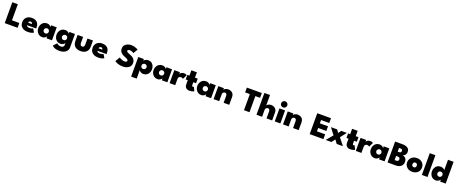

<svg xmlns="http://www.w3.org/2000/svg" viewBox="242 -3083 13534 5699"><g transform="rotate(20 7009.0 -234.0)"><path d="M42 -660H216V-151.5H448V0H42Z M687.5 -169.5Q689.5 -153 700.8 -140.8Q712 -128.5 730.8 -121.8Q749.5 -115 775 -115Q800 -115 822 -118.8Q844 -122.5 861.2 -129Q878.5 -135.5 888.5 -143.5L954 -33.5Q943 -24 921 -13.5Q899 -3 860.8 4.5Q822.5 12 763 12Q694 12 639 -12.5Q584 -37 552 -86.2Q520 -135.5 520 -209.5Q520 -269.5 547 -317.8Q574 -366 625 -394.2Q676 -422.5 748.5 -422.5Q818 -422.5 869 -398.2Q920 -374 947.5 -325Q975 -276 975 -201Q975 -197 974.8 -185Q974.5 -173 973.5 -169.5ZM808.5 -249.5Q808 -266 801.2 -279Q794.5 -292 782 -299.5Q769.5 -307 751.5 -307Q734 -307 720.5 -300Q707 -293 699.5 -280.2Q692 -267.5 691 -249.5Z M1361 0V-61.5Q1356 -52 1338.5 -34.2Q1321 -16.5 1292.2 -2.2Q1263.5 12 1225 12Q1164 12 1119.5 -18Q1075 -48 1050.8 -97.5Q1026.5 -147 1026.5 -205Q1026.5 -263 1050.8 -312.5Q1075 -362 1119.5 -392.2Q1164 -422.5 1225 -422.5Q1261.5 -422.5 1288.8 -411.5Q1316 -400.5 1333.8 -385.5Q1351.5 -370.5 1359 -357V-410.5H1535V0ZM1200 -205Q1200 -183 1210.5 -164.8Q1221 -146.5 1239 -136Q1257 -125.5 1280 -125.5Q1303 -125.5 1320.8 -136Q1338.5 -146.5 1348.8 -164.8Q1359 -183 1359 -205Q1359 -227 1348.8 -245.2Q1338.5 -263.5 1320.8 -274.2Q1303 -285 1280 -285Q1257 -285 1239 -274.2Q1221 -263.5 1210.5 -245.2Q1200 -227 1200 -205Z M1847 220Q1806 220 1762.5 213.2Q1719 206.5 1679.8 188.5Q1640.5 170.5 1612.5 136.5L1714 29Q1726.5 43 1743.5 55.2Q1760.5 67.5 1784 75.2Q1807.5 83 1839 83Q1867.5 83 1890 74.5Q1912.5 66 1925.2 47.8Q1938 29.5 1938 1V-8H2112V11Q2112 80 2076.8 126.5Q2041.5 173 1981.5 196.5Q1921.5 220 1847 220ZM1938 0V-61.5Q1933 -52 1915.5 -34.2Q1898 -16.5 1869.2 -2.2Q1840.5 12 1802 12Q1741 12 1696.5 -18Q1652 -48 1627.8 -97.5Q1603.5 -147 1603.5 -205Q1603.5 -263 1627.8 -312.5Q1652 -362 1696.5 -392.2Q1741 -422.5 1802 -422.5Q1838.5 -422.5 1865.8 -411.5Q1893 -400.5 1910.8 -385.5Q1928.5 -370.5 1936 -357V-410.5H2112V0ZM1777 -205Q1777 -183 1787.5 -164.8Q1798 -146.5 1816 -136Q1834 -125.5 1857 -125.5Q1880 -125.5 1897.8 -136Q1915.5 -146.5 1925.8 -164.8Q1936 -183 1936 -205Q1936 -227 1925.8 -245.2Q1915.5 -263.5 1897.8 -274.2Q1880 -285 1857 -285Q1834 -285 1816 -274.2Q1798 -263.5 1787.5 -245.2Q1777 -227 1777 -205Z M2369 -227Q2369 -184 2384 -158.2Q2399 -132.5 2437.5 -132.5Q2476.5 -132.5 2491.5 -158.2Q2506.5 -184 2506.5 -227V-410.5H2680.5V-209Q2680.5 -141 2652 -91.2Q2623.5 -41.5 2569.2 -14.8Q2515 12 2437.5 12Q2360.5 12 2306.5 -14.8Q2252.5 -41.5 2223.8 -91.2Q2195 -141 2195 -209V-410.5H2369Z M2910.5 -169.5Q2912.5 -153 2923.8 -140.8Q2935 -128.5 2953.8 -121.8Q2972.5 -115 2998 -115Q3023 -115 3045 -118.8Q3067 -122.5 3084.2 -129Q3101.5 -135.5 3111.5 -143.5L3177 -33.5Q3166 -24 3144 -13.5Q3122 -3 3083.8 4.5Q3045.5 12 2986 12Q2917 12 2862 -12.5Q2807 -37 2775 -86.2Q2743 -135.5 2743 -209.5Q2743 -269.5 2770 -317.8Q2797 -366 2848 -394.2Q2899 -422.5 2971.5 -422.5Q3041 -422.5 3092 -398.2Q3143 -374 3170.5 -325Q3198 -276 3198 -201Q3198 -197 3197.8 -185Q3197.5 -173 3196.5 -169.5ZM3031.5 -249.5Q3031 -266 3024.2 -279Q3017.5 -292 3005 -299.5Q2992.5 -307 2974.5 -307Q2957 -307 2943.5 -300Q2930 -293 2922.5 -280.2Q2915 -267.5 2914 -249.5Z M3793.5 -672Q3856 -672 3904.2 -658.2Q3952.5 -644.5 3982 -629.2Q4011.5 -614 4018 -609L3935 -469Q3927 -475.5 3907.5 -486.5Q3888 -497.5 3862.8 -506.2Q3837.5 -515 3812.5 -515Q3780.5 -515 3760.2 -504.8Q3740 -494.5 3740 -473Q3740 -458 3751 -446Q3762 -434 3786.2 -422Q3810.5 -410 3850.5 -396Q3888 -383 3920.2 -364.5Q3952.5 -346 3976.5 -320.5Q4000.5 -295 4014.2 -262Q4028 -229 4028 -187.5Q4028 -134.5 4006.2 -96.8Q3984.5 -59 3947.8 -35Q3911 -11 3865 0.5Q3819 12 3771 12Q3700 12 3644.2 -3.8Q3588.5 -19.5 3554.2 -38Q3520 -56.5 3513 -63.5L3598.5 -209Q3604 -204.5 3622 -194.5Q3640 -184.5 3665.2 -173.5Q3690.5 -162.5 3718.5 -155Q3746.5 -147.5 3771.5 -147.5Q3809.5 -147.5 3828 -160.2Q3846.5 -173 3846.5 -195.5Q3846.5 -212 3835 -225.2Q3823.5 -238.5 3797.5 -251.8Q3771.5 -265 3728 -281.5Q3685 -298 3647.2 -322.8Q3609.5 -347.5 3585.8 -386.5Q3562 -425.5 3562 -483.5Q3562 -542 3594.8 -584.2Q3627.5 -626.5 3680.5 -649.2Q3733.5 -672 3793.5 -672Z M4286 208H4111V-410.5H4287.5V-357Q4295.5 -370.5 4314.8 -385.8Q4334 -401 4363.5 -411.8Q4393 -422.5 4429.5 -422.5Q4490.5 -422.5 4532.8 -392.2Q4575 -362 4597.2 -312.5Q4619.5 -263 4619.5 -205Q4619.5 -147 4595.5 -97.5Q4571.5 -48 4527.5 -18Q4483.5 12 4422.5 12Q4381 12 4352.2 -2.2Q4323.5 -16.5 4307.2 -34.2Q4291 -52 4286 -61.5ZM4446.5 -205Q4446.5 -227 4436.2 -245.2Q4426 -263.5 4408 -274.2Q4390 -285 4367.5 -285Q4344 -285 4326 -274.2Q4308 -263.5 4297.8 -245.2Q4287.5 -227 4287.5 -205Q4287.5 -183 4297.8 -164.8Q4308 -146.5 4326 -136Q4344 -125.5 4367.5 -125.5Q4390 -125.5 4408 -136Q4426 -146.5 4436.2 -164.8Q4446.5 -183 4446.5 -205Z M5004.5 0V-61.5Q4999.5 -52 4982 -34.2Q4964.5 -16.5 4935.8 -2.2Q4907 12 4868.5 12Q4807.5 12 4763 -18Q4718.5 -48 4694.2 -97.5Q4670 -147 4670 -205Q4670 -263 4694.2 -312.5Q4718.5 -362 4763 -392.2Q4807.5 -422.5 4868.5 -422.5Q4905 -422.5 4932.2 -411.5Q4959.5 -400.5 4977.2 -385.5Q4995 -370.5 5002.5 -357V-410.5H5178.5V0ZM4843.5 -205Q4843.5 -183 4854 -164.8Q4864.5 -146.5 4882.5 -136Q4900.5 -125.5 4923.5 -125.5Q4946.5 -125.5 4964.2 -136Q4982 -146.5 4992.2 -164.8Q5002.5 -183 5002.5 -205Q5002.5 -227 4992.2 -245.2Q4982 -263.5 4964.2 -274.2Q4946.5 -285 4923.5 -285Q4900.5 -285 4882.5 -274.2Q4864.5 -263.5 4854 -245.2Q4843.5 -227 4843.5 -205Z M5427 0H5250V-410.5H5427V-350H5424.5Q5429.5 -361 5444.8 -378Q5460 -395 5487.8 -408.8Q5515.5 -422.5 5557 -422.5Q5585 -422.5 5610 -413.5Q5635 -404.5 5646.5 -396L5578.5 -252.5Q5572 -262 5554 -271.8Q5536 -281.5 5509.5 -281.5Q5479.5 -281.5 5461.2 -268.2Q5443 -255 5435 -235.5Q5427 -216 5427 -198Z M5661 -410.5H5727V-579H5902V-410.5H5989V-266H5902V-186Q5902 -164.5 5907.8 -149.2Q5913.5 -134 5932.5 -134Q5944 -134 5953 -139.2Q5962 -144.5 5964 -146.5L6023 -21.5Q6019 -18.5 5998.8 -10.2Q5978.5 -2 5947.8 5Q5917 12 5879.5 12Q5813 12 5770 -24.8Q5727 -61.5 5727 -138V-266H5661Z M6385.5 0V-61.5Q6380.5 -52 6363 -34.2Q6345.5 -16.5 6316.8 -2.2Q6288 12 6249.5 12Q6188.5 12 6144 -18Q6099.5 -48 6075.2 -97.5Q6051 -147 6051 -205Q6051 -263 6075.2 -312.5Q6099.5 -362 6144 -392.2Q6188.5 -422.5 6249.5 -422.5Q6286 -422.5 6313.2 -411.5Q6340.5 -400.5 6358.2 -385.5Q6376 -370.5 6383.5 -357V-410.5H6559.5V0ZM6224.5 -205Q6224.5 -183 6235 -164.8Q6245.5 -146.5 6263.5 -136Q6281.5 -125.5 6304.5 -125.5Q6327.5 -125.5 6345.2 -136Q6363 -146.5 6373.2 -164.8Q6383.5 -183 6383.5 -205Q6383.5 -227 6373.2 -245.2Q6363 -263.5 6345.2 -274.2Q6327.5 -285 6304.5 -285Q6281.5 -285 6263.5 -274.2Q6245.5 -263.5 6235 -245.2Q6224.5 -227 6224.5 -205Z M6951 -422.5Q6995.5 -422.5 7037.5 -405Q7079.5 -387.5 7106.8 -349Q7134 -310.5 7134 -248.5V0H6956.5V-220Q6956.5 -257.5 6938.5 -277.8Q6920.5 -298 6890.5 -298Q6871 -298 6854 -288Q6837 -278 6826.8 -260Q6816.5 -242 6816.5 -218V0H6639.5V-410.5H6816.5V-355Q6823 -371.5 6842 -386.8Q6861 -402 6889.5 -412.2Q6918 -422.5 6951 -422.5Z M7599.5 -508.5H7450.5V-660H7922.5V-508.5H7773.5V0H7599.5Z M8306 -422.5Q8350.5 -422.5 8392.2 -405Q8434 -387.5 8461.2 -349Q8488.5 -310.5 8488.5 -248.5V0H8311.5V-220Q8311.5 -257.5 8295.2 -277.8Q8279 -298 8249 -298Q8229.5 -298 8211.5 -288Q8193.5 -278 8182.5 -260Q8171.5 -242 8171.5 -218V0H7994.5V-688H8171.5V-355Q8177.5 -371.5 8196.8 -386.8Q8216 -402 8244.5 -412.2Q8273 -422.5 8306 -422.5Z M8571.5 0V-410.5H8748V0ZM8662 -473.5Q8621.5 -473.5 8593.2 -502Q8565 -530.5 8565 -570Q8565 -609.5 8593.2 -638.5Q8621.5 -667.5 8662 -667.5Q8688.5 -667.5 8710.5 -654.2Q8732.5 -641 8746 -619Q8759.5 -597 8759.5 -570Q8759.5 -530.5 8730.8 -502Q8702 -473.5 8662 -473.5Z M9144.5 -422.5Q9189 -422.5 9231 -405Q9273 -387.5 9300.2 -349Q9327.5 -310.5 9327.5 -248.5V0H9150V-220Q9150 -257.5 9132 -277.8Q9114 -298 9084 -298Q9064.5 -298 9047.5 -288Q9030.5 -278 9020.2 -260Q9010 -242 9010 -218V0H8833V-410.5H9010V-355Q9016.5 -371.5 9035.5 -386.8Q9054.5 -402 9083 -412.2Q9111.5 -422.5 9144.5 -422.5Z M9675 -660H10108.5V-508.5H9849V-404H10107.5V-257.5H9849V-151.5H10108.5V0H9675Z M10550.5 -221.5 10723.5 0H10528.5L10444.5 -112.5L10360.5 0H10180L10353 -207.5L10197 -410.5H10393.5L10456 -319L10522.5 -410.5H10700Z M10739 -410.5H10805V-579H10980V-410.5H11067V-266H10980V-186Q10980 -164.5 10985.8 -149.2Q10991.5 -134 11010.5 -134Q11022 -134 11031 -139.2Q11040 -144.5 11042 -146.5L11101 -21.5Q11097 -18.5 11076.8 -10.2Q11056.5 -2 11025.8 5Q10995 12 10957.5 12Q10891 12 10848 -24.8Q10805 -61.5 10805 -138V-266H10739Z M11309 0H11132V-410.5H11309V-350H11306.5Q11311.5 -361 11326.8 -378Q11342 -395 11369.8 -408.8Q11397.5 -422.5 11439 -422.5Q11467 -422.5 11492 -413.5Q11517 -404.5 11528.5 -396L11460.5 -252.5Q11454 -262 11436 -271.8Q11418 -281.5 11391.5 -281.5Q11361.5 -281.5 11343.2 -268.2Q11325 -255 11317 -235.5Q11309 -216 11309 -198Z M11866.5 0V-61.5Q11861.5 -52 11844 -34.2Q11826.5 -16.5 11797.8 -2.2Q11769 12 11730.5 12Q11669.5 12 11625 -18Q11580.5 -48 11556.2 -97.5Q11532 -147 11532 -205Q11532 -263 11556.2 -312.5Q11580.5 -362 11625 -392.2Q11669.5 -422.5 11730.5 -422.5Q11767 -422.5 11794.2 -411.5Q11821.5 -400.5 11839.2 -385.5Q11857 -370.5 11864.5 -357V-410.5H12040.5V0ZM11705.5 -205Q11705.5 -183 11716 -164.8Q11726.5 -146.5 11744.5 -136Q11762.5 -125.5 11785.5 -125.5Q11808.5 -125.5 11826.2 -136Q11844 -146.5 11854.2 -164.8Q11864.5 -183 11864.5 -205Q11864.5 -227 11854.2 -245.2Q11844 -263.5 11826.2 -274.2Q11808.5 -285 11785.5 -285Q11762.5 -285 11744.5 -274.2Q11726.5 -263.5 11716 -245.2Q11705.5 -227 11705.5 -205Z M12133.5 -660H12376.5Q12433.5 -660 12482.2 -644Q12531 -628 12560.8 -592.5Q12590.5 -557 12590.5 -497.5Q12590.5 -459.5 12576.2 -429.2Q12562 -399 12537.8 -379.8Q12513.5 -360.5 12483.5 -353.5Q12510.5 -349.5 12534.5 -338Q12558.5 -326.5 12576.8 -306.8Q12595 -287 12605.5 -257.5Q12616 -228 12616 -188.5Q12616 -132.5 12590.2 -90Q12564.5 -47.5 12516 -23.8Q12467.5 0 12399 0H12133.5ZM12307.5 -138H12353Q12379 -138 12396.8 -145Q12414.5 -152 12423.5 -167Q12432.5 -182 12432.5 -205.5Q12432.5 -241.5 12411 -255.5Q12389.5 -269.5 12351.5 -269.5H12307.5ZM12307.5 -404.5H12349Q12371 -404.5 12386.2 -411.2Q12401.5 -418 12409.8 -431.8Q12418 -445.5 12418 -466Q12418 -500 12399 -511Q12380 -522 12346.5 -522H12307.5Z M12915 12Q12846 12 12792.5 -15.5Q12739 -43 12708.5 -91.8Q12678 -140.5 12678 -204Q12678 -267.5 12708.5 -316.8Q12739 -366 12792.5 -394.2Q12846 -422.5 12915 -422.5Q12983.5 -422.5 13036.2 -394.2Q13089 -366 13118.8 -316.8Q13148.5 -267.5 13148.5 -204Q13148.5 -140.5 13118.8 -91.8Q13089 -43 13036.2 -15.5Q12983.5 12 12915 12ZM12915 -132.5Q12935.5 -132.5 12950.5 -141.2Q12965.5 -150 12973.5 -166.5Q12981.5 -183 12981.5 -205Q12981.5 -226.5 12973.5 -243Q12965.5 -259.5 12950.5 -268.8Q12935.5 -278 12915 -278Q12894 -278 12879 -268.8Q12864 -259.5 12855.5 -243Q12847 -226.5 12847 -205Q12847 -183 12855.5 -166.5Q12864 -150 12879 -141.2Q12894 -132.5 12915 -132.5Z M13396 0H13218.5V-688H13396Z M13657.5 12Q13596.5 12 13553 -18Q13509.5 -48 13485.8 -97.5Q13462 -147 13462 -205Q13462 -263 13485.8 -312.5Q13509.5 -362 13553 -392.2Q13596.5 -422.5 13657.5 -422.5Q13694.5 -422.5 13723.5 -411.8Q13752.5 -401 13770.8 -385.8Q13789 -370.5 13794 -357V-688H13970.5V0H13795.5V-61.5Q13784 -42 13762.8 -25.2Q13741.5 -8.5 13714.2 1.8Q13687 12 13657.5 12ZM13714 -125.5Q13737.5 -125.5 13755.5 -136Q13773.5 -146.5 13783.8 -164.8Q13794 -183 13794 -205Q13794 -227 13783.8 -245.2Q13773.5 -263.5 13755.5 -274.2Q13737.5 -285 13714 -285Q13691.5 -285 13673.5 -274.2Q13655.5 -263.5 13645.2 -245.2Q13635 -227 13635 -205Q13635 -183 13645.2 -164.8Q13655.5 -146.5 13673.5 -136Q13691.5 -125.5 13714 -125.5Z"/></g></svg>

Font: League Spartan Thin ExtraBold
Style: Regular
Weight: 800
Version: Version 2.002